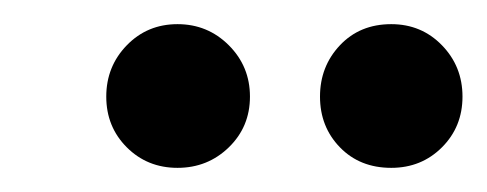

<svg xmlns="http://www.w3.org/2000/svg" viewBox="-20 -704 403 159"><path d="M127 -565Q102 -565 85 -582Q68 -599 68 -624Q68 -649 85 -666.5Q102 -684 127 -684Q152 -684 169.5 -666.5Q187 -649 187 -624Q187 -599 169.5 -582Q152 -565 127 -565ZM304 -565Q278 -565 261.5 -582Q245 -599 245 -624Q245 -649 261.5 -666.5Q278 -684 304 -684Q329 -684 346 -666.5Q363 -649 363 -624Q363 -599 346 -582Q329 -565 304 -565Z"/></svg>

Font: DM Sans 28pt SemiBold
Style: Italic
Weight: 600
Italic angle: -10°
Version: Version 4.004;gftools[0.9.30]